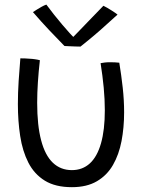

<svg xmlns="http://www.w3.org/2000/svg" viewBox="-20 -772 629 816"><path d="M407.5 -503.5Q413 -505 424.2 -506.2Q435.5 -507.5 447 -507.5Q457 -507.5 468.5 -507Q480 -506.5 487 -505.5Q495.5 -454 501.5 -400.2Q507.5 -346.5 507.5 -294.5Q507.5 -230 496.5 -172.5Q485.5 -115 460.2 -71Q435 -27 392 -1.8Q349 23.5 285.5 23.5Q215.5 23.5 170.5 -4.2Q125.5 -32 100.5 -81Q75.5 -130 65.8 -193.8Q56 -257.5 56 -329.5Q56 -377.5 59.2 -427Q62.5 -476.5 66.5 -524Q73.5 -524 84.8 -523.8Q96 -523.5 105 -522.5Q117 -522 129 -520.2Q141 -518.5 149.5 -516Q144 -467.5 141 -422Q138 -376.5 138 -335Q138 -239.5 154.8 -175.8Q171.5 -112 204.5 -80.5Q237.5 -49 285.5 -49Q330.5 -49 361.8 -77.5Q393 -106 409.2 -162.8Q425.5 -219.5 425.5 -303.5Q425.5 -349 420.8 -399.5Q416 -450 407.5 -503.5ZM419.5 -747.5Q427 -744 435.8 -738.8Q444.5 -733.5 453.5 -728Q462.5 -722.5 469.5 -717.5Q476.5 -712.5 479.5 -710Q440 -673.5 408 -645.5Q376 -617.5 354 -599.8Q332 -582 322 -574Q312 -574 299.2 -574.5Q286.5 -575 274.5 -575.5Q262.5 -576 254 -576.5Q222 -609 189 -644Q156 -679 120 -720.5Q127.5 -725.5 137 -731.5Q146.5 -737.5 156.8 -743.2Q167 -749 177 -752.5Q191.5 -732.5 209.5 -710Q227.5 -687.5 245.2 -666.5Q263 -645.5 276.5 -630.8Q290 -616 295 -612H288.5Q300.5 -624.5 323.8 -648.5Q347 -672.5 373 -699.5Q399 -726.5 419.5 -747.5Z"/></svg>

Font: Grandstander Thin Light
Style: Regular
Weight: 300
Version: Version 1.200